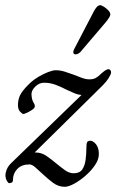

<svg xmlns="http://www.w3.org/2000/svg" viewBox="-20 -684 447 738"><path d="M229 34Q204 34 183 18Q162 2 143 -16Q128 -30 115.5 -41Q103 -52 93 -52Q63 -52 46.5 -34.5Q30 -17 30 6Q30 16 24.5 18Q19 20 15 20Q12 20 7 12Q2 4 1 -6Q0 -17 5.5 -31.5Q11 -46 25 -59L313 -338L336 -346Q326 -332 318 -325.5Q310 -319 297 -319Q282 -319 266.5 -325.5Q251 -332 234 -340Q215 -350 194 -358Q173 -366 149 -366Q131 -366 116 -351.5Q101 -337 101 -322Q101 -315 103 -305Q105 -295 111 -286Q117 -276 111 -268Q104 -261 89.5 -253.5Q75 -246 70 -246Q65 -246 57 -255Q49 -264 49 -280Q49 -307 62 -326.5Q75 -346 99 -368Q111 -379 129 -389.5Q147 -400 165 -407Q183 -414 194 -414Q211 -414 227.5 -409Q244 -404 260 -398Q278 -391 294 -385Q310 -379 323 -379Q338 -379 347.5 -384Q357 -389 368 -400Q373 -405 382 -411.5Q391 -418 398 -418Q401 -418 404 -414.5Q407 -411 407 -406Q407 -399 398 -384.5Q389 -370 375 -356L90 -75L75 -82Q87 -93 95.5 -95.5Q104 -98 116 -98Q139 -98 158 -85Q177 -72 196 -56Q213 -42 229.5 -30Q246 -18 263 -18Q286 -18 296 -32.5Q306 -47 309 -69.5Q312 -92 312 -114Q312 -132 315 -137.5Q318 -143 327 -143Q338 -143 349 -129.5Q360 -116 360 -92Q360 -71 345 -49Q330 -27 308 -8Q286 11 264.5 22.5Q243 34 229 34ZM271 -475Q263 -475 262 -481.5Q261 -488 265 -495L340 -639Q345 -649 351.5 -656.5Q358 -664 365 -664Q370 -664 379.5 -658Q389 -652 396.5 -644Q404 -636 404 -628Q404 -624 399.5 -616.5Q395 -609 386 -598L294 -490Q290 -484 283.5 -479.5Q277 -475 271 -475Z"/></svg>

Font: EB Garamond
Style: Italic
Weight: 400
Italic angle: -17.2°
Designer: Georg Duffner and Octavio Pardo
Foundry: Georg Duffner
Version: Version 1.001